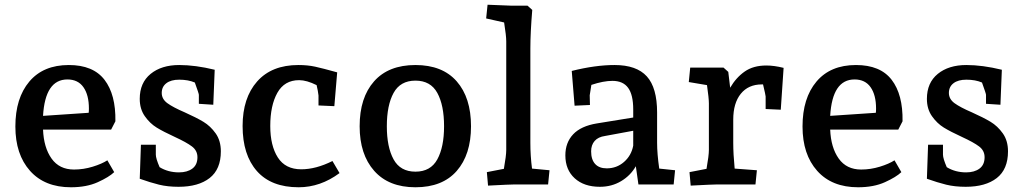

<svg xmlns="http://www.w3.org/2000/svg" viewBox="-20 -780 4330 812"><path d="M45 -245Q45 -365 104 -435Q163 -505 271 -505Q374 -505 422 -442.5Q470 -380 468 -267L450 -232H162Q165 -156 198 -109.5Q231 -63 293 -63Q333 -63 372 -75Q411 -87 434 -102L463 -52Q441 -31 393.5 -9.5Q346 12 280 12Q169 12 107 -57.5Q45 -127 45 -245ZM355 -303Q356 -309 356 -321Q356 -378 333 -411Q310 -444 265 -444Q171 -444 162 -290Z M571 -24 576 -168H639V-126Q639 -110 655 -73Q691 -51 737 -51Q772 -51 793.5 -67Q815 -83 815 -115Q815 -143 792 -160.5Q769 -178 719 -201Q671 -223 642.5 -240.5Q614 -258 592.5 -288.5Q571 -319 571 -362Q571 -430 617 -467.5Q663 -505 738 -505Q806 -505 888 -485L882 -337L821 -341V-379Q821 -384 804 -431Q776 -443 738 -443Q703 -443 683.5 -428Q664 -413 664 -387Q664 -361 688 -343.5Q712 -326 761 -305Q810 -283 840 -265Q870 -247 892 -216Q914 -185 914 -140Q914 -64 866.5 -27Q819 10 735 10Q689 10 652.5 1Q616 -8 571 -24Z M1006 -247Q1006 -366 1067.5 -435.5Q1129 -505 1242 -505Q1281 -505 1313 -498Q1345 -491 1406 -474L1394 -331L1327 -334V-376Q1325 -395 1319 -420Q1277 -441 1245 -441Q1183 -441 1153 -387.5Q1123 -334 1123 -247Q1123 -164 1155 -114Q1187 -64 1254 -64Q1316 -64 1386 -99L1416 -48Q1335 12 1243 12Q1127 12 1066.5 -56.5Q1006 -125 1006 -247Z M1501 -246Q1501 -367 1562 -436Q1623 -505 1737 -505Q1851 -505 1911.5 -436Q1972 -367 1972 -246Q1972 -126 1911.5 -57Q1851 12 1737 12Q1624 12 1562.5 -57.5Q1501 -127 1501 -246ZM1858 -246Q1858 -335 1829.5 -387Q1801 -439 1737 -439Q1673 -439 1644.5 -387Q1616 -335 1616 -246Q1616 -158 1644.5 -106Q1673 -54 1737 -54Q1801 -54 1829.5 -106Q1858 -158 1858 -246Z M2039 -52 2111 -66Q2121 -122 2121 -146V-605Q2121 -629 2112 -685L2036 -702L2042 -760L2143 -756H2211L2231 -738Q2223 -642 2223 -575V-176Q2223 -120 2230 -67L2304 -60L2298 0H2158Q2139 0 2044 5Z M2371 -123Q2371 -177 2404 -212Q2437 -247 2504 -258L2658 -283V-317Q2658 -379 2636.5 -408.5Q2615 -438 2570 -438Q2532 -438 2481 -421L2474 -377L2475 -336L2410 -333L2398 -480Q2498 -505 2579 -505Q2672 -505 2715.5 -457Q2759 -409 2759 -304V-176Q2759 -130 2768 -67L2835 -60L2829 0H2680L2669 -77Q2647 -38 2607 -14Q2567 10 2517 10Q2450 10 2410.5 -26Q2371 -62 2371 -123ZM2546 -68Q2588 -68 2619 -95Q2650 -122 2658 -164V-227L2539 -205Q2510 -201 2495 -184Q2480 -167 2480 -140Q2480 -105 2497 -86.5Q2514 -68 2546 -68Z M2896 -52 2968 -66Q2978 -122 2978 -146V-343Q2978 -364 2970 -420L2893 -433L2899 -494H3040L3060 -476L3068 -409Q3093 -452 3129.5 -477.5Q3166 -503 3221 -503Q3254 -503 3294 -493L3282 -316L3218 -319V-372Q3218 -377 3207 -423H3202Q3145 -423 3113 -383.5Q3081 -344 3081 -274V-176Q3081 -129 3087 -67L3181 -60L3175 0H3015Q2996 0 2901 5Z M3374 -245Q3374 -365 3433 -435Q3492 -505 3600 -505Q3703 -505 3751 -442.5Q3799 -380 3797 -267L3779 -232H3491Q3494 -156 3527 -109.5Q3560 -63 3622 -63Q3662 -63 3701 -75Q3740 -87 3763 -102L3792 -52Q3770 -31 3722.5 -9.5Q3675 12 3609 12Q3498 12 3436 -57.5Q3374 -127 3374 -245ZM3684 -303Q3685 -309 3685 -321Q3685 -378 3662 -411Q3639 -444 3594 -444Q3500 -444 3491 -290Z M3900 -24 3905 -168H3968V-126Q3968 -110 3984 -73Q4020 -51 4066 -51Q4101 -51 4122.5 -67Q4144 -83 4144 -115Q4144 -143 4121 -160.5Q4098 -178 4048 -201Q4000 -223 3971.5 -240.5Q3943 -258 3921.5 -288.5Q3900 -319 3900 -362Q3900 -430 3946 -467.5Q3992 -505 4067 -505Q4135 -505 4217 -485L4211 -337L4150 -341V-379Q4150 -384 4133 -431Q4105 -443 4067 -443Q4032 -443 4012.5 -428Q3993 -413 3993 -387Q3993 -361 4017 -343.5Q4041 -326 4090 -305Q4139 -283 4169 -265Q4199 -247 4221 -216Q4243 -185 4243 -140Q4243 -64 4195.5 -27Q4148 10 4064 10Q4018 10 3981.5 1Q3945 -8 3900 -24Z"/></svg>

Font: Andada Pro SemiBold
Style: Regular
Weight: 600
Designer: Carolina Giovagnoli
Foundry: Huerta Tipografica
Version: Version 3.005